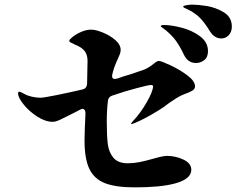

<svg xmlns="http://www.w3.org/2000/svg" viewBox="-20 -832 1040 829"><path d="M981 -717Q981 -694 967.5 -680Q954 -666 936 -666Q906 -666 887 -696Q865 -732 846.5 -751.5Q828 -771 803 -785Q792 -791 785 -794Q778 -797 774.5 -799Q771 -801 771 -804Q771 -807 784.5 -809.5Q798 -812 812 -812Q835 -812 873 -806Q911 -800 946 -779Q981 -758 981 -717ZM878 -611Q878 -585 862 -572.5Q846 -560 826 -560Q791 -560 774 -596Q757 -632 739.5 -656Q722 -680 695 -702Q688 -708 681 -712.5Q674 -717 674 -719Q674 -724 690 -724Q719 -724 764 -712.5Q809 -701 843.5 -675.5Q878 -650 878 -611ZM822 -459Q822 -448 811 -441Q800 -434 775 -425Q759 -419 743 -409Q727 -399 711 -388Q689 -370 664 -355Q602 -317 562 -301L548 -296Q546 -296 546 -298Q546 -300 554 -309Q587 -344 613.5 -390.5Q640 -437 641 -459Q641 -465 631 -465Q622 -465 570.5 -451.5Q519 -438 464 -419Q447 -413 446 -396Q441 -359 441 -305Q441 -245 445.5 -209.5Q450 -174 470 -150.5Q490 -127 532 -127Q557 -127 582 -132Q607 -137 639 -146Q684 -159 700 -159Q738 -159 772 -143Q806 -127 806 -99Q806 -59 736 -40Q674 -23 562 -23Q480 -23 433.5 -41Q387 -59 366 -102.5Q345 -146 345 -226Q345 -258 349 -342V-344Q349 -352 345.5 -357Q342 -362 336 -362Q333 -362 325 -358L296 -343Q259 -324 239.5 -315Q220 -306 208 -306Q176 -306 141 -328.5Q106 -351 82 -381Q58 -411 58 -429Q58 -436 64 -436Q68 -436 86 -426Q98 -419 117.5 -414.5Q137 -410 155 -410Q168 -410 225 -421.5Q282 -433 337 -446Q354 -450 356 -469Q358 -537 358 -569Q358 -590 349.5 -605.5Q341 -621 318 -633Q301 -640 297 -643Q289 -646 284 -649Q279 -652 279 -656Q279 -661 294 -673Q309 -685 331 -694.5Q353 -704 374 -704Q393 -704 424 -691.5Q455 -679 478 -659Q501 -639 501 -616Q501 -607 497 -597Q493 -587 488 -576Q470 -538 464 -506V-503Q464 -491 476 -491Q479 -491 487 -493Q511 -502 552 -514L604 -532Q621 -539 644 -557Q658 -569 666 -569Q675 -569 715 -550.5Q755 -532 788.5 -507Q822 -482 822 -459Z"/></svg>

Font: Shippori Mincho B1 ExtraBold
Style: Regular
Weight: 800
Designer: FONTDASU
Foundry: FONTDASU / Google Inc. / but / Adobe
Version: Version 3.110; ttfautohint (v1.8.3)